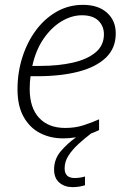

<svg xmlns="http://www.w3.org/2000/svg" viewBox="-20 -561 534 792"><path d="M240.2 9.8Q187.5 9.8 145 -12.2Q102.5 -34.2 77.4 -79.1Q52.2 -124 52.2 -192.9Q52.2 -262.2 72.3 -325Q92.3 -387.7 128.4 -436.3Q164.6 -484.9 213.9 -512.9Q263.2 -541 322.3 -541Q385.3 -541 421.4 -508.5Q457.5 -476.1 457.5 -422.9Q457.5 -362.3 417.2 -323.5Q377 -284.7 304.2 -265.6Q231.4 -246.6 133.3 -246.6H106Q104.5 -236.8 103.5 -222.4Q102.5 -208 102.5 -194.3Q102.5 -116.7 141.1 -75Q179.7 -33.2 249 -33.2Q290 -33.2 324.2 -44.2Q358.4 -55.2 388.7 -68.8V-24.4Q372.6 -16.6 355.5 -10.3Q328.6 10.3 303.7 33Q278.8 55.7 262.7 80.6Q246.6 105.5 246.6 133.3Q246.6 173.3 287.6 173.3Q310.5 173.3 330.6 167V203.1Q320.3 206.5 307.1 208.7Q293.9 210.9 279.3 210.9Q246.6 210.9 224.9 192.4Q203.1 173.8 203.1 138.2Q203.1 95.7 230.2 63.5Q257.3 31.2 293.9 5.4Q267.1 9.8 240.2 9.8ZM113.3 -289.1H146Q220.7 -289.1 280 -302.5Q339.4 -315.9 374 -344.7Q408.7 -373.5 408.7 -419.4Q408.7 -453.6 385.7 -475.8Q362.8 -498 317.9 -498Q275.9 -498 234.4 -473.4Q192.9 -448.7 160.4 -402.1Q127.9 -355.5 113.3 -289.1Z"/></svg>

Font: Open Sans Light
Style: Italic
Weight: 300
Italic angle: -12°
Designer: Monotype Design Team
Foundry: Monotype Imaging Inc.
Version: Version 3.003; ttfautohint (v1.8.4)